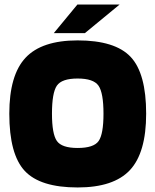

<svg xmlns="http://www.w3.org/2000/svg" viewBox="-20 -815 685 846"><path d="M624 -314Q624 -142 552.5 -65.5Q481 11 322 11Q157 11 89 -62Q21 -135 21 -314Q21 -484 92.5 -560.5Q164 -637 322 -637Q487 -637 555.5 -564.5Q624 -492 624 -314ZM209 -314Q209 -225 230.5 -194Q252 -163 322 -163Q393 -163 414.5 -193.5Q436 -224 436 -314Q436 -406 414 -437.5Q392 -469 322 -469Q252 -469 230.5 -437.5Q209 -406 209 -314ZM321 -795H507L354 -669H217Z"/></svg>

Font: Blinker ExtraBold
Style: Regular
Weight: 800
Designer: Juergen Huber
Foundry: supertype
Version: Version 1.017;hotconv 1.0.117;makeotfexe 2.5.65602